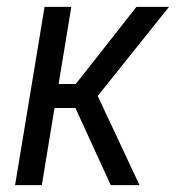

<svg xmlns="http://www.w3.org/2000/svg" viewBox="-20 -540 540 560"><path d="M303 0 200 -225H139L102 0H24L110 -520H188L151 -295H201L378 -520H473L265 -260L387 0Z"/></svg>

Font: Iosevka Term Curly Oblique
Style: Regular
Weight: 400
Italic angle: -9°
Designer: Belleve Invis
Foundry: Belleve Invis
Version: Version 32.3.0